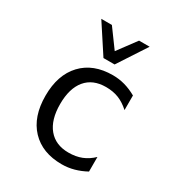

<svg xmlns="http://www.w3.org/2000/svg" viewBox="-163 -771 826 890"><g transform="rotate(30 250.0 -326.0)"><path d="M424.8 -22.5Q394.5 -5.9 362.8 2.9Q331.1 11.7 297.9 11.7Q193.4 11.7 133.8 -51.3Q74.2 -114.3 74.2 -226.6Q74.2 -337.9 133.8 -401.4Q193.4 -464.8 297.9 -464.8Q331.1 -464.8 362.3 -456.1Q393.6 -447.3 424.8 -429.7V-351.6Q395.5 -377.9 365.7 -389.6Q335.9 -401.4 297.9 -401.4Q227.5 -401.4 189.9 -356Q152.3 -310.5 152.3 -226.6Q152.3 -142.6 190.4 -96.7Q228.5 -50.8 297.9 -50.8Q336.9 -50.8 367.7 -63Q398.4 -75.2 424.8 -100.6ZM219.7 -511.7 120.1 -664.1H176.8L249 -565.4L322.3 -664.1H378.9L279.3 -511.7Z"/></g></svg>

Font: BabelStone Irk Bitig
Style: Regular
Weight: 400
Designer: Andrew West
Foundry: BabelStone
Version: Version 1.03 June 7, 2023